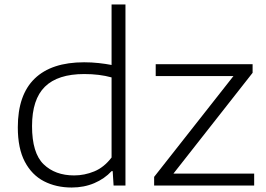

<svg xmlns="http://www.w3.org/2000/svg" viewBox="-20 -828 1186 857"><path d="M300 9Q230.5 9 176.2 -19Q122 -47 90.8 -106.2Q59.5 -165.5 59.5 -259.5Q59.5 -404.5 134.8 -477.2Q210 -550 355.5 -550Q389 -550 420.8 -546.5Q452.5 -543 478 -538V-808H540V0H487L483 -64H478Q446.5 -30 400.8 -10.5Q355 9 300 9ZM311 -45Q357 -45 400.8 -63Q444.5 -81 478 -125V-482.5Q424 -497.5 356 -497.5Q238 -497.5 180.5 -441Q123 -384.5 123 -265Q123 -145 174.5 -95Q226 -45 311 -45ZM668 0V-38.5L1022 -488.5H675V-541.5H1107.5V-503L754 -53H1114.5V0Z"/></svg>

Font: Encode Sans Expanded Expanded Light
Style: Regular
Weight: 300
Width: 7
Designer: Multiple Designers
Foundry: Impallari Type
Version: Version 3.000; ttfautohint (v1.8.3) -l 8 -r 50 -G 200 -x 14 